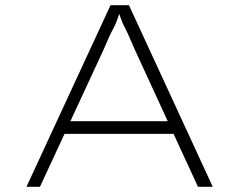

<svg xmlns="http://www.w3.org/2000/svg" viewBox="-20 -720 921 740"><path d="M82 0 406 -700H477L800 0H743L498 -532Q482 -570 473 -589.5Q464 -609 458 -620Q452 -631 447 -645.5Q442 -660 432 -687L447 -688Q436 -655 429.5 -638Q423 -621 416 -608.5Q409 -596 401 -578.5Q393 -561 378 -526L134 0ZM210 -204 231 -253H653L666 -204Z"/></svg>

Font: Lexend Tera ExtraLight
Style: Regular
Weight: 250
Designer: Bonnie Shaver-Troup, Thomas Jockin
Foundry: Lexend
Version: Version 1.007